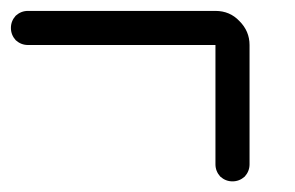

<svg xmlns="http://www.w3.org/2000/svg" viewBox="-520 -645 540 352"><path d="M-93.8 -312.5Q-106.4 -312.5 -116.2 -321.3Q-125 -331.1 -125 -343.8Q-125 -417 -125 -562.5Q-210.9 -562.5 -468.8 -562.5Q-481.4 -562.5 -491.2 -571.3Q-500 -581.1 -500 -593.8Q-500 -606.4 -491.2 -616.2Q-481.4 -625 -468.8 -625Q-354.5 -625 -125 -625Q-98.6 -625 -81.1 -606.4Q-62.5 -587.9 -62.5 -562.5Q-62.5 -489.3 -62.5 -343.8Q-62.5 -331.1 -71.3 -321.3Q-81.1 -312.5 -93.8 -312.5Z"/></svg>

Font: conwrite
Style: Regular
Weight: 400
Designer: Willllllliam
Version: 1.0